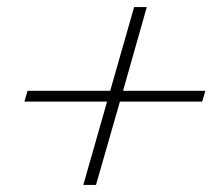

<svg xmlns="http://www.w3.org/2000/svg" viewBox="-20 -626 615 541"><path d="M357.9 -606H393.6L326.7 -370.1H558.6L549.8 -339.8H317.9L250.5 -105H214.8L281.7 -339.8H48.8L57.6 -370.1H290.5Z"/></svg>

Font: TypoPRO Playfair Display
Style: Bold Italic
Weight: 700
Italic angle: -14.9847°
Designer: Claus Eggers Sørensen
Foundry: Claus Eggers Sørensen
Version: Version 1.004;PS 001.004;hotconv 1.0.70;makeotf.lib2.5.58329